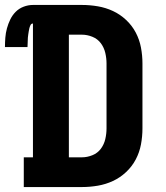

<svg xmlns="http://www.w3.org/2000/svg" viewBox="-50 -755 670 775"><path d="M46 0V-120H83V-660Q76 -660 73 -653.5Q70 -647 68.5 -641Q67 -635 66 -628.5Q65 -622 64 -615.5Q63 -609 62.5 -603Q62 -597 62 -590.5Q62 -584 61.5 -577.5Q61 -571 61 -565H-30Q-30 -584 -28.5 -603Q-27 -622 -22 -640.5Q-17 -659 -8.5 -676.5Q0 -694 13.5 -707.5Q27 -721 45.5 -728Q64 -735 83 -735H281Q313 -735 345 -729.5Q377 -724 406 -710.5Q435 -697 459 -674.5Q483 -652 498 -623.5Q513 -595 519 -563Q525 -531 525 -499V-237Q525 -204 519 -172Q513 -140 498 -111.5Q483 -83 459 -60.5Q435 -38 406 -24.5Q377 -11 345 -5.5Q313 0 281 0ZM228 -120H281Q302 -120 323 -128.5Q344 -137 357 -154.5Q370 -172 375 -193.5Q380 -215 380 -237V-499Q380 -520 375 -541.5Q370 -563 357 -580.5Q344 -598 323 -606.5Q302 -615 281 -615H228Z"/></svg>

Font: Iosevka Curly Slab HvEx
Style: Regular
Weight: 900
Width: 7
Monospace: yes
Designer: Belleve Invis
Foundry: Belleve Invis
Version: Version 11.1.0; ttfautohint (v1.8.3)